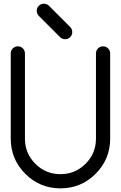

<svg xmlns="http://www.w3.org/2000/svg" viewBox="-20 -1036 665 1056"><path d="M39.1 -742.2Q39.1 -758.3 50.5 -769.8Q62 -781.2 78.1 -781.2Q94.2 -781.2 105.7 -769.8Q117.2 -758.3 117.2 -742.2V-273.4Q117.2 -192.4 174.3 -135.3Q231.4 -78.1 312.5 -78.1Q393.6 -78.1 450.7 -135.3Q507.8 -192.4 507.8 -273.4V-742.2Q507.8 -758.3 519.3 -769.8Q530.8 -781.2 546.9 -781.2Q563 -781.2 574.5 -769.8Q585.9 -758.3 585.9 -742.2V-273.4Q585.9 -160.2 505.9 -80.1Q425.8 0 312.5 0Q199.2 0 119.1 -80.1Q39.1 -160.2 39.1 -273.4ZM182.1 -976.6Q182.1 -992.7 193.6 -1004.2Q205.1 -1015.6 221.2 -1015.6Q237.3 -1015.6 249 -1004.4L367.7 -885.7Q377.4 -874.5 377.4 -859.4Q377.4 -843.3 366 -831.8Q354.5 -820.3 338.4 -820.3Q322.8 -820.3 311.5 -830.6L192.9 -949.2Q182.1 -960.9 182.1 -976.6Z"/></svg>

Font: Comfortaa
Style: Regular
Weight: 400
Designer: Johan Aakerlund - aajohan
Foundry: Johan Aakerlund
Version: Version 2.004 2013